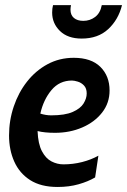

<svg xmlns="http://www.w3.org/2000/svg" viewBox="-20 -734 506 764"><path d="M358.5 -28Q330.5 -11.5 292.8 -0.8Q255 10 209 10Q143 10 100.2 -17.2Q57.5 -44.5 36.8 -91Q16 -137.5 16 -195Q16 -255 34.8 -310.5Q53.5 -366 87.8 -409.5Q122 -453 169.2 -478.5Q216.5 -504 273.5 -504Q343 -504 379.5 -467.8Q416 -431.5 416 -374Q416 -324 386.2 -286Q356.5 -248 307.2 -226.8Q258 -205.5 199 -205.5Q157 -205.5 129.5 -212.5Q131.5 -161.5 146.8 -132.5Q162 -103.5 184.8 -91.8Q207.5 -80 232.5 -80Q270.5 -80 306.8 -89.2Q343 -98.5 371.5 -114.5ZM266.5 -413.5Q216.5 -413.5 184.8 -375.5Q153 -337.5 140.5 -282Q162 -275 184 -275Q238.5 -275 269.2 -288.5Q300 -302 312.5 -322.2Q325 -342.5 325 -362Q325 -382.5 314.2 -393.8Q303.5 -405 289.5 -409.2Q275.5 -413.5 266.5 -413.5ZM305 -580.5Q249.5 -580.5 218.5 -610.8Q187.5 -641 187.5 -684Q187.5 -700 191 -713.5H262.5Q261.5 -708 261 -704Q260.5 -700 260.5 -695.5Q260.5 -674 274.2 -662.5Q288 -651 311.5 -651Q338 -651 358.5 -666.5Q379 -682 385 -713.5H465.5Q451 -655.5 410.5 -618Q370 -580.5 305 -580.5Z"/></svg>

Font: Cabin Condensed SemiBold
Style: Italic
Weight: 600
Width: 3
Italic angle: -10°
Designer: Pablo Impallari
Foundry: Pablo Impallari. http://www.impallari.com Igino Marini. http://www.ikern.com
Version: Version 3.001; ttfautohint (v1.8.3)